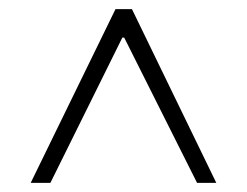

<svg xmlns="http://www.w3.org/2000/svg" viewBox="-20 -731 539 419"><path d="M90 -332H47L232 -711H268L452 -332H410L251 -649H247Z"/></svg>

Font: Libre Caslon Text
Style: Regular
Weight: 400
Designer: Pablo Impallari, Rodrigo Fuenzalida
Foundry: Pablo Impallari, Rodrigo Fuenzalida
Version: Version 1.002